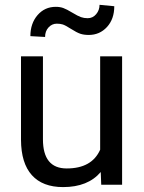

<svg xmlns="http://www.w3.org/2000/svg" viewBox="-20 -760 591 790"><path d="M394.5 -52.2Q341.8 9.8 239.7 9.8Q155.3 9.8 111.1 -39.3Q66.9 -88.4 66.4 -184.6V-528.3H156.7V-187Q156.7 -66.9 254.4 -66.9Q357.9 -66.9 392.1 -144V-528.3H482.4V0H396.5ZM450.2 -734.4Q450.2 -681.6 420.2 -648.9Q390.1 -616.2 345.2 -616.2Q325.2 -616.2 310.5 -621.1Q295.9 -626 272.2 -641.1Q248.5 -656.2 238 -659.4Q227.5 -662.6 213.9 -662.6Q193.8 -662.6 179.7 -647.2Q165.5 -631.8 165.5 -607.9L105 -611.3Q105 -663.6 134.5 -697.8Q164.1 -731.9 209.5 -731.9Q226.6 -731.9 240.2 -727.1Q253.9 -722.2 277.3 -708Q300.8 -693.8 313.2 -689.5Q325.7 -685.1 340.8 -685.1Q361.8 -685.1 375.7 -701.7Q389.6 -718.3 389.6 -740.2Z"/></svg>

Font: Roboto
Style: Regular
Weight: 400
Designer: Google
Version: Version 2.001047; 2015